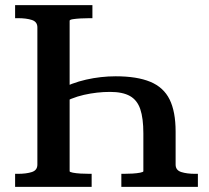

<svg xmlns="http://www.w3.org/2000/svg" viewBox="-20 -730 818 750"><path d="M341 -710V-659H330Q313 -659 295 -658Q277 -657 264.5 -655Q252 -653 252 -649V-61Q252 -58 264.5 -55.5Q277 -53 295 -52Q313 -51 330 -51H338V0H39V-51H50Q83 -51 104.5 -58Q126 -65 126 -87V-623Q126 -645 104.5 -652Q83 -659 50 -659H39V-710ZM432 -432Q515 -432 567 -410.5Q619 -389 642.5 -341.5Q666 -294 666 -216V-87Q666 -65 688 -58Q710 -51 742 -51H753V0H454V-51H463Q480 -51 497.5 -52Q515 -53 527.5 -55.5Q540 -58 540 -61V-209Q540 -268 528 -303.5Q516 -339 487.5 -355Q459 -371 410 -371Q359 -371 308 -359.5Q257 -348 210 -320V-379Q259 -406 316.5 -419Q374 -432 432 -432Z"/></svg>

Font: Roboto Serif 36pt Medium
Style: Regular
Weight: 500
Designer: Greg Gazdowicz
Foundry: Commercial Type
Version: Version 1.008